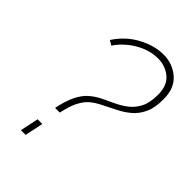

<svg xmlns="http://www.w3.org/2000/svg" viewBox="-214 -807 894 894"><g transform="rotate(45 233.0 -359.5)"><path d="M137 -186Q149 -244 166.5 -279Q184 -314 206.5 -334Q229 -354 256 -368Q284 -382 315 -396Q346 -410 373 -430.5Q400 -451 416.5 -483.5Q433 -516 433 -568Q433 -629 397.5 -658.5Q362 -688 313 -688Q258 -688 204.5 -657Q151 -626 117 -576L94 -590Q134 -652 196.5 -685.5Q259 -719 319 -719Q379 -719 422.5 -681.5Q466 -644 466 -571Q466 -515 449.5 -479.5Q433 -444 405.5 -421Q378 -398 344.5 -381.5Q311 -365 278 -348Q254 -336 233.5 -319.5Q213 -303 196.5 -272.5Q180 -242 168 -186ZM98 0 117 -91H148L129 0Z"/></g></svg>

Font: Raleway ExtraLight
Style: Italic
Weight: 200
Italic angle: -12°
Designer: Matt McInerney, Pablo Impallari, Rodrigo Fuenzalida
Foundry: Matt McInerney, Pablo Impallari, Rodrigo Fuenzalida
Version: Version 4.026